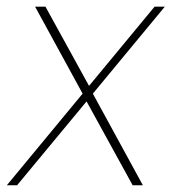

<svg xmlns="http://www.w3.org/2000/svg" viewBox="-32 -548 518 568"><path d="M231.4 -293.9 425.3 -528.3H455.6L242.7 -271L390.6 0H360.4L224.1 -248L18.6 0H-11.7L212.4 -271L71.8 -528.3H102.5Z"/></svg>

Font: Robert Sans Thin
Style: Italic
Weight: 100
Italic angle: -8°
Designer: Christian Robertson (extended by Adam Twardoch)
Foundry: Google
Version: Version 12.135;April 2, 2019;FontCreator 11.5.0.2425 64-bit;